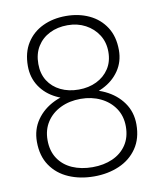

<svg xmlns="http://www.w3.org/2000/svg" viewBox="-82 -787 717 861"><g transform="rotate(-10 276.0 -356.0)"><path d="M277.8 9.8Q213.9 9.8 162.4 -12.5Q110.8 -34.7 80.8 -78.9Q50.8 -123 50.8 -187.5Q50.8 -243.7 80.6 -286.4Q110.4 -329.1 161.4 -353.5Q212.4 -377.9 276.9 -377.9Q340.3 -377.9 391.8 -353.5Q443.4 -329.1 473.6 -286.4Q503.9 -243.7 503.9 -187.5Q503.9 -123 473.6 -78.9Q443.4 -34.7 392.1 -12.5Q340.8 9.8 277.8 9.8ZM277.8 -32.2Q328.6 -32.2 368.9 -50Q409.2 -67.9 432.4 -102.5Q455.6 -137.2 455.6 -186.5Q455.6 -233.9 431.9 -269Q408.2 -304.2 367.7 -323.7Q327.1 -343.3 276.9 -343.3Q225.6 -343.3 185.3 -323.7Q145 -304.2 122.1 -269Q99.1 -233.9 99.1 -186.5Q99.1 -137.2 122.1 -102.5Q145 -67.9 185.5 -50Q226.1 -32.2 277.8 -32.2ZM276.9 -349.6Q217.8 -349.6 170.7 -372.6Q123.5 -395.5 96.7 -436Q69.8 -476.6 69.8 -528.8Q69.8 -590.8 96.9 -633.5Q124 -676.3 170.7 -698.5Q217.3 -720.7 276.4 -720.7Q335 -720.7 382.1 -698.5Q429.2 -676.3 456.8 -633.5Q484.4 -590.8 484.4 -528.8Q484.4 -476.6 456.8 -436Q429.2 -395.5 382.3 -372.6Q335.4 -349.6 276.9 -349.6ZM276.9 -385.7Q322.3 -385.7 358.4 -403.3Q394.5 -420.9 415.5 -453.1Q436.5 -485.4 436.5 -529.8Q436.5 -573.2 415.3 -606.7Q394 -640.1 357.9 -659.4Q321.8 -678.7 276.4 -678.7Q230.5 -678.7 194.6 -660.6Q158.7 -642.6 138.2 -609.4Q117.7 -576.2 117.7 -529.8Q117.7 -485.4 138.2 -453.1Q158.7 -420.9 194.8 -403.3Q231 -385.7 276.9 -385.7Z"/></g></svg>

Font: Heebo ExtraLight
Style: Regular
Weight: 250
Designer: Oded Ezer
Foundry: Ezer Type House
Version: Version 3.100